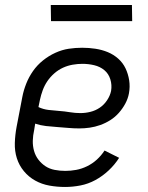

<svg xmlns="http://www.w3.org/2000/svg" viewBox="-20 -732 590 764"><path d="M239 12Q207 12 176.5 6.5Q146 1 120 -13.5Q94 -28 75 -51Q56 -74 47 -102.5Q38 -131 39 -163Q40 -195 46 -227L69 -347Q74 -373 84.5 -399.5Q95 -426 111.5 -449.5Q128 -473 151 -491.5Q174 -510 200.5 -522Q227 -534 253.5 -538Q280 -542 307 -542Q334 -542 360 -538Q386 -534 409 -524.5Q432 -515 450.5 -498.5Q469 -482 479.5 -460Q490 -438 494 -412.5Q498 -387 493 -360Q489 -339 478.5 -319.5Q468 -300 453 -283Q438 -266 419 -254Q400 -242 379 -234.5Q358 -227 337 -224Q316 -221 296 -221Q273 -221 251.5 -223Q230 -225 207.5 -226.5Q185 -228 163 -230.5Q141 -233 120 -240L116 -215Q111 -193 110.5 -172Q110 -151 115.5 -131.5Q121 -112 133 -96.5Q145 -81 161 -70.5Q177 -60 197.5 -56Q218 -52 240 -52Q261 -52 283 -56Q305 -60 326.5 -70.5Q348 -81 365.5 -97Q383 -113 396 -133L454 -104Q437 -77 412.5 -54Q388 -31 359.5 -15.5Q331 0 300 6Q269 12 239 12ZM300 -282Q320 -282 340 -287Q360 -292 377 -303.5Q394 -315 406 -333Q418 -351 422 -370Q426 -394 419 -416.5Q412 -439 395 -453Q378 -467 355 -472.5Q332 -478 308 -478Q289 -478 269 -474.5Q249 -471 230.5 -462.5Q212 -454 196 -440Q180 -426 168.5 -409Q157 -392 150 -373Q143 -354 139 -335L133 -306Q152 -297 173.5 -294.5Q195 -292 216 -290.5Q237 -289 258 -285.5Q279 -282 300 -282ZM506 -648H183L182 -712H505Z"/></svg>

Font: Lode
Style: Italic
Weight: 400
Italic angle: -11°
Monospace: yes
Designer: Belleve Invis
Foundry: Belleve Invis
Version: Version 29.2.0; ttfautohint (v1.8.3)